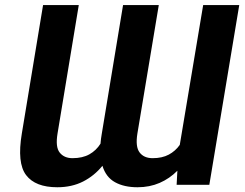

<svg xmlns="http://www.w3.org/2000/svg" viewBox="-20 -748 991 777"><path d="M394.5 -77.1Q361.8 -36.6 316.2 -13.4Q270.5 9.8 211.9 9.8Q123 9.8 85.7 -39.3Q48.3 -88.4 68.4 -208L154.3 -727.5H298.8L212.9 -208Q203.6 -152.8 221.7 -130.4Q239.7 -107.9 273.4 -107.9Q314 -107.9 341.8 -123.5Q369.6 -139.2 386.7 -166.5Q388.2 -186 392.1 -208L478 -727.5H622.6L536.1 -208Q527.3 -154.3 544.9 -131.1Q562.5 -107.9 597.7 -107.9Q636.2 -107.9 663.1 -122.3Q689.9 -136.7 707.5 -161.6L802.2 -727.5H948.2L827.1 0H694.8L697.8 -57.1Q666.5 -25.4 626 -7.8Q585.4 9.8 536.6 9.8Q482.4 9.8 445.6 -10.5Q408.7 -30.8 394.5 -77.1Z"/></svg>

Font: Inter
Style: Bold Italic
Weight: 700
Italic angle: -9.39999°
Designer: Rasmus Andersson
Foundry: rsms
Version: Version 4.001;git-9221beed3